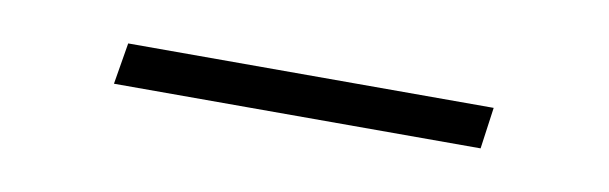

<svg xmlns="http://www.w3.org/2000/svg" viewBox="-23 -351 520 164"><g transform="rotate(10 237.5 -269.0)"><path d="M75 -251 81 -287H398L393 -251Z"/></g></svg>

Font: Georama ExtraExtended ExtraLight
Style: Italic
Weight: 200
Width: 8
Italic angle: -9°
Designer: Jean-Baptiste Levee
Foundry: Production Type
Version: Version 1.000